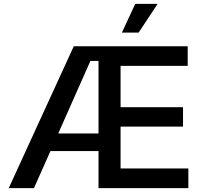

<svg xmlns="http://www.w3.org/2000/svg" viewBox="-20 -965 1046 985"><path d="M24.9 0H154.3L238.8 -189.9H485.4V0H946.3V-100.6H598.6V-315.4H918.9V-415H598.6V-627H942.9V-727.5H358.4ZM605.5 -797.9H691.4L788.6 -945.3H673.8ZM278.8 -280.3 443.8 -652.3H485.4V-280.3Z"/></svg>

Font: Raveo Medium
Style: Regular
Weight: 500
Designer: Jakub Foglar, Rasmus Andersson (Inter)
Foundry: Jakubfoglar.com
Version: Version 1.100;Glyphs 3.2.3 (3260)